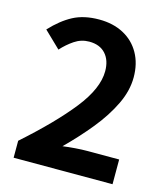

<svg xmlns="http://www.w3.org/2000/svg" viewBox="-112 -842 814 930"><g transform="rotate(15 295.0 -377.0)"><path d="M43 0V-85Q195 -220 279 -326.5Q363 -433 363 -519Q363 -574 334 -606Q305 -638 252 -638Q212 -638 178.5 -615.5Q145 -593 117 -562L35 -641Q87 -697 141 -725.5Q195 -754 271 -754Q341 -754 393.5 -726Q446 -698 475 -646.5Q504 -595 504 -526Q504 -459 470.5 -389.5Q437 -320 381 -251Q325 -182 257 -115Q286 -119 319.5 -121.5Q353 -124 379 -124H539V0Z"/></g></svg>

Font: Source Han Sans TC
Style: Bold
Weight: 700
Designer: Ryoko NISHIZUKA Ë•øÂ°öÊ∂ºÂ≠ê (kana, bopomofo & ideographs); Paul D. Hunt (Latin, Greek & Cyrillic); Sandoll Communicatio
Foundry: Adobe
Version: Version 2.004;hotconv 1.0.118;makeotfexe 2.5.65603